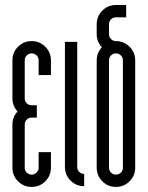

<svg xmlns="http://www.w3.org/2000/svg" viewBox="-20 -737 584 760"><path d="M77.9 -73.3Q77.9 -61.6 85.8 -53.7Q93.7 -45.8 105.4 -45.8Q116.6 -45.8 124.7 -53.7Q132.9 -61.6 132.9 -73.3V-134.9H181.6V-73.3Q181.6 -41.6 159.3 -19.4Q137 2.9 105.4 2.9Q73.7 2.9 51.4 -19.4Q29.2 -41.6 29.2 -73.3V-244.1Q29.2 -274.1 49.6 -295.7Q29.2 -317.8 29.2 -347.8V-498.1Q29.2 -529.8 51.4 -552.1Q73.7 -574.3 105.4 -574.3Q137 -574.3 159.3 -552.1Q181.6 -529.8 181.6 -498.1V-439.8H132.9V-498.1Q132.9 -509.8 124.9 -517.7Q117 -525.6 105.4 -525.6Q93.7 -525.6 85.8 -517.7Q77.9 -509.8 77.9 -498.1V-347.8Q77.9 -336.1 85.8 -328.2Q93.7 -320.3 105.4 -320.3H125.8V-271.6H105.4Q93.7 -271.6 85.8 -263.6Q77.9 -255.7 77.9 -244.1Z M313.2 0Q281.5 0 259.3 -22.3Q237 -44.6 237 -76.2V-571.4H285.7V-76.2Q285.7 -64.6 293.6 -56.6Q301.5 -48.7 313.2 -48.7Z M439 -717.2H479.4V-668.5H439Q427.3 -668.5 419.4 -660.6Q411.5 -652.6 411.5 -641V-601.8Q411.5 -590.2 419.4 -582.3Q427.3 -574.3 439 -574.3Q470.6 -574.3 492.9 -552.1Q515.2 -529.8 515.2 -498.1V-73.3Q515.2 -41.6 492.9 -19.4Q470.6 2.9 439 2.9Q407.3 2.9 385 -19.4Q362.8 -41.6 362.8 -73.3V-498.1Q362.8 -528.1 383.2 -549.8Q362.8 -571.8 362.8 -601.8V-641Q362.8 -672.6 385 -694.9Q407.3 -717.2 439 -717.2ZM439 -525.6Q427.3 -525.6 419.4 -517.7Q411.5 -509.8 411.5 -498.1V-73.3Q411.5 -61.6 419.4 -53.7Q427.3 -45.8 439 -45.8Q450.2 -45.8 458.4 -53.7Q466.5 -61.6 466.5 -73.3V-498.1Q466.5 -509.8 458.4 -517.7Q450.2 -525.6 439 -525.6Z"/></svg>

Font: Marapfhont
Style: Book
Weight: 400
Version: Version 0.15